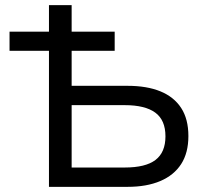

<svg xmlns="http://www.w3.org/2000/svg" viewBox="-20 -725 809 745"><path d="M170 0V-528H17V-602H170V-705H258V-602H425V-528H258V-392H475Q550 -392 602.5 -370.5Q655 -349 683 -306Q711 -263 711 -197Q711 -132 683 -88.5Q655 -45 602 -22.5Q549 0 475 0ZM258 -75H464Q545 -75 583.5 -104.5Q622 -134 622 -196Q622 -259 582.5 -288Q543 -317 464 -317H258Z"/></svg>

Font: Nunito Sans 8pt
Style: Regular
Weight: 400
Version: Version 3.101;gftools[0.9.27]